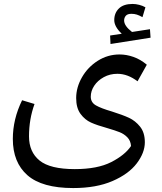

<svg xmlns="http://www.w3.org/2000/svg" viewBox="-20 -849 819 973"><path d="M743 -658 540 -626 538 -669 597 -678Q559 -714 559 -747Q559 -783 582.5 -806Q606 -829 652 -829Q668 -829 685.5 -824.5Q703 -820 717 -812L702 -762Q686 -771 673.5 -775Q661 -779 646 -779Q626 -779 617.5 -769Q609 -759 609 -745Q609 -718 649 -687L740 -701ZM547 -284Q601 -267 633.5 -252Q666 -237 690 -207Q714 -177 714 -128Q714 -75 673 -21Q632 33 550 68.5Q468 104 351 104Q193 104 119 39Q45 -26 45 -145Q45 -245 92 -341L155 -322Q127 -245 127 -158Q127 -79 180.5 -35.5Q234 8 359 8Q474 8 543.5 -27.5Q613 -63 644 -109Q642 -136 625.5 -153Q609 -170 586.5 -179Q564 -188 523 -200Q472 -214 441 -228Q410 -242 388 -272Q366 -302 366 -352Q366 -406 395.5 -457.5Q425 -509 475.5 -541Q526 -573 586 -573Q621 -573 656.5 -560.5Q692 -548 724 -521L677 -437Q627 -475 575 -475Q537 -475 506 -458Q475 -441 457.5 -414.5Q440 -388 440 -359Q440 -330 466 -315Q492 -300 547 -284Z"/></svg>

Font: FiraGO
Style: Italic
Weight: 400
Italic angle: -8°
Designer: bBox Type GmbH
Foundry: bBox Type GmbH
Version: Version 1.001